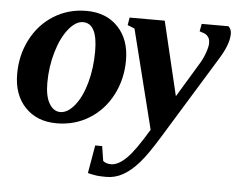

<svg xmlns="http://www.w3.org/2000/svg" viewBox="-50 -530 995 806"><g transform="rotate(5 447.5 -127.5)"><path d="M333.5 -305.2Q333.5 -422.9 272.5 -422.9Q241.7 -422.9 211.7 -385.7Q181.6 -348.6 163.3 -286.1Q145 -223.6 145 -155.8Q145 -99.6 163.1 -69.1Q181.2 -38.6 209.5 -38.6Q240.7 -38.6 270 -74.7Q299.3 -110.8 316.4 -172.4Q333.5 -233.9 333.5 -305.2ZM198.2 9.8Q115.2 9.8 65.4 -42.5Q15.6 -94.7 15.6 -182.6Q15.6 -261.7 49.8 -328.1Q84 -394.5 145.3 -432.9Q206.5 -471.2 283.2 -471.2Q366.2 -471.2 416 -418.9Q465.8 -366.7 465.8 -278.8Q465.8 -199.7 431.6 -133.3Q397.5 -66.9 336.2 -28.6Q274.9 9.8 198.2 9.8ZM894.5 -428.2Q894.5 -384.3 855 -320.8L640.6 28.8Q593.8 105.5 561.8 141.8Q529.8 178.2 496.6 197Q463.4 215.8 426.3 215.8Q401.4 215.8 386.5 214.1Q371.6 212.4 347.7 206.5L368.2 88.4H397.5L407.2 149.9Q419.4 161.1 441.4 161.1Q470.7 161.1 505.4 127.4Q540 93.8 594.2 2.4L489.7 -415L460 -426.8L465.3 -459H613.3L687.5 -147L775.9 -293.5Q789.1 -314.9 798.1 -340.6Q807.1 -366.2 807.1 -381.3Q807.1 -394 803 -402.1Q798.8 -410.2 792 -415.5Q785.2 -420.9 763.2 -427.2L769 -459H881.8Q894.5 -447.8 894.5 -428.2Z"/></g></svg>

Font: Liberation Serif
Style: Bold Italic
Weight: 700
Italic angle: -16.333°
Designer: Steve Matteson
Foundry: Ascender Corporation
Version: Version 2.1.5